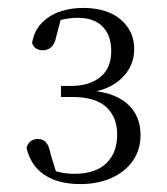

<svg xmlns="http://www.w3.org/2000/svg" viewBox="-20 -916 421 485"><path d="M183 -451Q127 -451 92 -474.5Q57 -498 47 -543Q51 -555 58.5 -560Q66 -565 76 -565Q88 -565 96 -556.5Q104 -548 108 -526L126 -468L100 -491Q117 -484 133 -480.5Q149 -477 168 -477Q221 -477 248.5 -503.5Q276 -530 276 -576Q276 -620 248.5 -645.5Q221 -671 163 -671H134V-699H160Q206 -699 233.5 -721.5Q261 -744 261 -787Q261 -827 239 -849Q217 -871 176 -871Q160 -871 144.5 -868Q129 -865 110 -858L136 -877L122 -823Q118 -804 109 -796.5Q100 -789 88 -789Q68 -789 61 -807Q66 -838 85.5 -858Q105 -878 132 -887Q159 -896 190 -896Q250 -896 284.5 -867Q319 -838 319 -792Q319 -749 287 -718Q255 -687 196 -681L193 -688Q263 -686 299 -656Q335 -626 335 -575Q335 -537 315 -509Q295 -481 260.5 -466Q226 -451 183 -451Z"/></svg>

Font: Noto Serif SC ExtraLight Light
Style: Regular
Weight: 300
Version: Version 2.002-H1;hotconv 1.1.0;makeotfexe 2.6.0